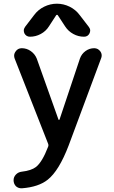

<svg xmlns="http://www.w3.org/2000/svg" viewBox="-20 -803 608 1028"><path d="M290 -720.7Q289.1 -723.6 285.2 -723.6Q281.2 -723.6 280.3 -720.7L242.2 -662.1Q225.6 -635.7 198.2 -621.1Q170.9 -606.4 140.6 -606.4Q120.1 -606.4 110.4 -625Q107.4 -632.8 107.4 -639.6Q107.4 -649.4 114.3 -659.2L162.1 -721.7Q183.6 -751 216.3 -767.1Q249 -783.2 284.7 -783.2Q320.3 -783.2 353 -767.1Q385.7 -751 407.2 -721.7L456.1 -658.2Q462.9 -649.4 462.9 -639.6Q462.9 -631.8 459 -624Q450.2 -606.4 429.7 -606.4Q399.4 -606.4 372.6 -621.1Q345.7 -635.7 329.1 -661.1ZM293 -163.1Q293 -161.1 295.4 -161.1Q297.9 -161.1 298.8 -163.1L408.2 -490.2Q417 -514.6 438 -529.8Q459 -544.9 484.4 -544.9Q504.9 -544.9 517.6 -527.3Q524.4 -517.6 524.4 -505.9Q524.4 -498 521.5 -491.2L347.7 -24.4Q295.9 111.3 235.4 159.2Q186.5 198.2 97.7 205.1Q95.7 205.1 93.8 205.1Q78.1 205.1 65.4 194.3Q52.7 180.7 52.7 162.1Q52.7 144.5 65.4 131.3Q78.1 118.2 96.7 116.2Q147.5 110.4 172.9 90.8Q206.1 64.5 237.3 -16.6Q241.2 -25.4 237.3 -34.2L58.6 -489.3Q55.7 -497.1 55.7 -504.9Q55.7 -516.6 63.5 -527.3Q75.2 -544.9 96.7 -544.9Q123 -544.9 145 -529.3Q167 -513.7 176.8 -489.3Z"/></svg>

Font: Gen Jyuu GothicX Medium
Style: Regular
Weight: 500
Designer: Ryoko NISHIZUKA (kana &amp; ideographs); Paul D. Hunt (Latin, Greek &amp; Cyrillic); Wenlong ZHANG (bopomofo); Sandoll C
Version: Version 1.058.20140828